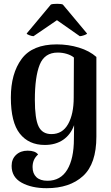

<svg xmlns="http://www.w3.org/2000/svg" viewBox="-20 -761 584 1008"><path d="M41 110Q41 74 64.5 52Q88 30 125 30Q165 30 180 50Q151 75 151 116Q151 150 171 169Q191 188 229 188Q298 188 333 130Q368 72 368 -32Q368 -81 369 -104Q351 -54 311.5 -27Q272 0 215 0Q131 0 84 -59.5Q37 -119 37 -249Q37 -375 93.5 -451.5Q150 -528 278 -528Q339 -528 394.5 -511Q450 -494 486 -462V-44Q486 99 416 163Q346 227 225 227Q146 227 93.5 198Q41 169 41 110ZM367 -249 368 -459Q354 -471 331 -478Q308 -485 283 -485Q214 -485 188.5 -421.5Q163 -358 163 -237Q163 -138 182.5 -97.5Q202 -57 250 -57Q308 -57 337.5 -109.5Q367 -162 367 -249ZM120 -585 247 -737Q255 -741 280 -741Q302 -741 310 -737L437 -585Q436 -581 421.5 -576Q407 -571 399 -571L279 -655L156 -571Q148 -571 134.5 -576Q121 -581 120 -585Z"/></svg>

Font: Arima Madurai ExtraBold
Style: Regular
Weight: 800
Designer: Joana Correia and Natanael Gama
Foundry: NDISCOVER
Version: Version 1.019